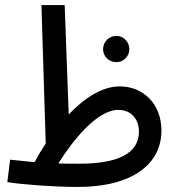

<svg xmlns="http://www.w3.org/2000/svg" viewBox="-20 -727 697 760"><path d="M288 13C503 13 619 -77 619 -210C619 -317 546 -385 454 -385C385 -385 315 -340 252 -274L236 -707H144L161 -159C145 -135 130 -110 117 -85C86 -88 55 -91 20 -95L9 -6C74 4 196 13 288 13ZM441 -481C469 -481 492 -504 492 -532C492 -561 469 -585 441 -585C411 -585 388 -561 388 -532C388 -504 411 -481 441 -481ZM448 -292C505 -292 530 -249 530 -206C530 -118 444 -79 293 -79C262 -79 235 -79 211 -80C265 -167 363 -292 448 -292Z"/></svg>

Font: Noto Sans Arabic UI XCn Md
Style: Regular
Weight: 500
Width: 2
Designer: Monotype Design Team, Nadine Chahine and Nizar Qandah
Foundry: Monotype Imaging Inc.
Version: Version 2.010